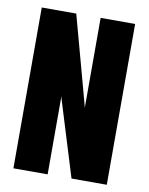

<svg xmlns="http://www.w3.org/2000/svg" viewBox="-74 -675 564 729"><g transform="rotate(10 208.0 -310.0)"><path d="M28 0V-620H161L253 -282L254 -276H255V-620H388V0H252L162 -292L161 -299H160V0Z"/></g></svg>

Font: Smooch Sans ExtraBold
Style: Regular
Weight: 800
Designer: Robert E. Leuschke
Foundry: Robert E. Leuschke
Version: Version 1.010